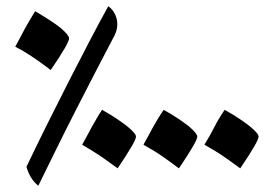

<svg xmlns="http://www.w3.org/2000/svg" viewBox="-20 -544 874 617"><path d="M103 53Q76 31 65 -8Q98 -77 132 -145.5Q166 -214 200 -280.5Q234 -347 266 -408.5Q298 -470 328 -524Q341 -515 349 -499.5Q357 -484 357 -466Q357 -448 348 -430Q321 -379 290 -319Q259 -259 226 -194.5Q193 -130 162 -67Q131 -4 103 53ZM358 -3Q331 -23 313 -35.5Q295 -48 279.5 -57.5Q264 -67 244 -79Q252 -94 260 -108Q268 -122 275 -136Q283 -150 291 -164Q299 -178 308 -191Q335 -176 355 -162.5Q375 -149 389 -138Q417 -115 417 -105Q417 -90 358 -3ZM143 -319Q75 -371 29 -394Q37 -409 45 -423.5Q53 -438 60 -452Q68 -466 76 -480Q84 -494 93 -508Q120 -492 140 -479Q160 -466 174 -455Q202 -431 202 -421Q202 -405 143 -319ZM555 -3Q528 -23 510.5 -35.5Q493 -48 477.5 -57.5Q462 -67 441 -79Q449 -94 457 -108Q465 -122 472 -136Q480 -150 488.5 -164Q497 -178 506 -191Q533 -176 553 -162.5Q573 -149 587 -138Q614 -115 614 -105Q614 -90 555 -3ZM752 -3Q725 -23 707 -35.5Q689 -48 673.5 -57.5Q658 -67 637 -79Q646 -94 654 -108Q662 -122 669 -136Q676 -150 684.5 -164Q693 -178 702 -191Q729 -176 749 -162.5Q769 -149 783 -138Q811 -115 811 -105Q811 -90 752 -3Z"/></svg>

Font: Noto Naskh Arabic SemiBold
Style: Regular
Weight: 600
Designer: Monotype Design Team, David Williams, Mohamad Dakak and Nizar Qandah
Foundry: Monotype Imaging Inc.
Version: Version 2.016